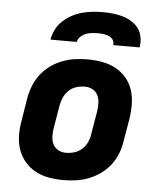

<svg xmlns="http://www.w3.org/2000/svg" viewBox="-53 -786 706 841"><g transform="rotate(5 300.0 -366.0)"><path d="M257 8Q224 8 192.5 2.5Q161 -3 134 -17.5Q107 -32 87 -55.5Q67 -79 57 -108Q47 -137 46.5 -169.5Q46 -202 52 -235L68 -335Q73 -363 83.5 -390Q94 -417 112 -440.5Q130 -464 154 -481.5Q178 -499 205.5 -509.5Q233 -520 260.5 -524Q288 -528 316 -528Q349 -528 380.5 -522.5Q412 -517 439.5 -502.5Q467 -488 487 -464.5Q507 -441 516.5 -412Q526 -383 526.5 -350.5Q527 -318 522 -285L505 -185Q501 -157 490.5 -130Q480 -103 462 -79.5Q444 -56 419.5 -38.5Q395 -21 368 -10.5Q341 0 313 4Q285 8 257 8ZM257 -112Q276 -112 294.5 -117.5Q313 -123 328 -136.5Q343 -150 351 -168Q359 -186 361 -204L378 -304Q381 -323 380.5 -341.5Q380 -360 372.5 -375.5Q365 -391 349.5 -399.5Q334 -408 316 -408Q297 -408 278.5 -402.5Q260 -397 245.5 -383.5Q231 -370 223 -352Q215 -334 212 -316L195 -216Q192 -197 192.5 -178.5Q193 -160 200.5 -144.5Q208 -129 223.5 -120.5Q239 -112 257 -112ZM147 -600Q151 -623 162 -645Q173 -667 191 -683.5Q209 -700 230.5 -711.5Q252 -723 274.5 -729Q297 -735 320 -737.5Q343 -740 366 -740Q389 -740 411 -737.5Q433 -735 453.5 -729Q474 -723 492.5 -711.5Q511 -700 523 -683.5Q535 -667 539 -645Q543 -623 539 -600H423Q425 -613 418.5 -623Q412 -633 400.5 -638Q389 -643 376.5 -644.5Q364 -646 351 -646Q338 -646 324.5 -644.5Q311 -643 298.5 -638Q286 -633 275.5 -623Q265 -613 263 -600Z"/></g></svg>

Font: Iosevka Heavy Extended
Style: Italic
Weight: 900
Width: 7
Italic angle: -9°
Monospace: yes
Designer: Belleve Invis
Foundry: Belleve Invis
Version: Version 32.5.0; ttfautohint (v1.8.4)